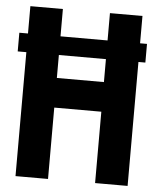

<svg xmlns="http://www.w3.org/2000/svg" viewBox="-52 -765 666 810"><g transform="rotate(5 281.0 -360.0)"><path d="M518.6 -604H547.9V-524.9H518.6V0H380.9V-302.2H181.6V0H43.9V-524.9H7.3V-604H43.9V-719.7H181.6V-604H380.9V-719.7H518.6ZM181.6 -427.7H380.9V-524.9H181.6Z"/></g></svg>

Font: Reddit Mono
Style: Bold
Weight: 700
Designer: Stephen Hutchings
Foundry: Reddit
Version: Version 1.009